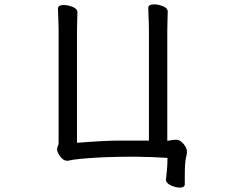

<svg xmlns="http://www.w3.org/2000/svg" viewBox="-20 -728 1040 878"><path d="M743 54Q746 24 746 -6Q609 -15 457 -9Q330 -3 291 7H286Q275 7 264.5 -2.5Q254 -12 247.5 -24.5Q241 -37 241 -45.5Q241 -54 244.5 -59.5Q248 -65 248 -75V-585Q248 -615 246.5 -643.5Q245 -672 245 -689Q245 -705 272 -705Q290 -705 311 -697Q334 -688 334 -672Q334 -660 333 -635Q332 -610 332 -584V-75Q457 -85 520 -85H661V-588Q661 -618 659.5 -646.5Q658 -675 658 -692Q658 -708 685 -708Q703 -708 724 -700Q747 -691 747 -675Q747 -663 746 -638Q745 -613 745 -587V-84Q755 -85 764.5 -87Q774 -89 786 -89Q798 -89 809.5 -79.5Q821 -70 828 -57.5Q835 -45 835 -34Q835 -23 831 -10Q825 14 825 76V114Q825 130 802 130Q785 130 762 120Q739 110 739 93V92Z"/></svg>

Font: Moon Stars Kai HW
Style: Bold
Weight: 700
Designer: GuiWonder
Version: Version 1.101